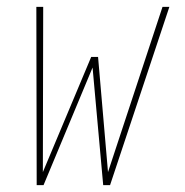

<svg xmlns="http://www.w3.org/2000/svg" viewBox="-20 -540 540 560"><path d="M87 0 86 -520H106L105 -38L246 -374H266L295 -38L454 -520H474L301 0H281L250 -343L107 0Z"/></svg>

Font: Iosevka SS18 Thin
Style: Italic
Weight: 100
Italic angle: -9°
Monospace: yes
Designer: Belleve Invis
Foundry: Belleve Invis
Version: Version 25.1.1; ttfautohint (v1.8.4)